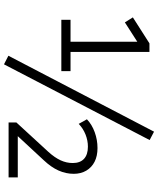

<svg xmlns="http://www.w3.org/2000/svg" viewBox="65 -833 791 961"><g transform="rotate(90 460.5 -352.5)"><path d="M79 -264V-310H189V-659H212L92 -582L67 -622L197 -705H240V-310H336V-264ZM302 23 259 1 639 -728 681 -706ZM593 0V-39L740 -199Q769 -231 782.5 -260.5Q796 -290 796 -321Q796 -358 775 -377.5Q754 -397 714 -397Q683 -397 653 -385Q623 -373 600 -351L577 -392Q603 -417 641.5 -431Q680 -445 721 -445Q761 -445 789.5 -430.5Q818 -416 834 -389Q850 -362 850 -326Q850 -287 833.5 -250Q817 -213 782 -176L655 -39V-46H868V0Z"/></g></svg>

Font: Nunito Sans 10pt SemiCondensed Light
Style: Regular
Weight: 300
Width: 4
Designer: Vernon Adams
Foundry: Vernon Adams
Version: Version 3.101;gftools[0.9.27]